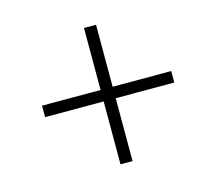

<svg xmlns="http://www.w3.org/2000/svg" viewBox="-77 -654 688 646"><g transform="rotate(-15 267.0 -330.5)"><path d="M267 -93V-568H309V-93ZM513 -312H63V-352H513Z"/></g></svg>

Font: Source Serif 4 Light
Style: Italic
Weight: 300
Italic angle: -12°
Designer: Frank Grießhammer
Foundry: Adobe Systems Incorporated
Version: Version 4.004;hotconv 1.0.116;makeotfexe 2.5.65601